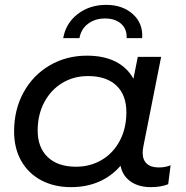

<svg xmlns="http://www.w3.org/2000/svg" viewBox="-20 -764 766 790"><path d="M682 -84 672 -6Q642 6 601 6Q550 6 517 -17.5Q484 -41 476 -82Q439 -39 387.5 -16.5Q336 6 272 6Q204 6 151 -21.5Q98 -49 68 -101Q38 -153 38 -223Q38 -313 77 -384Q116 -455 184.5 -495Q253 -535 338 -535Q406 -535 454.5 -511Q503 -487 529 -440L547 -530H643L570 -162Q567 -147 567 -136Q567 -106 584 -90.5Q601 -75 633 -75Q660 -75 682 -84ZM500 -302Q500 -373 459 -412Q418 -451 342 -451Q283 -451 236 -422.5Q189 -394 162 -343Q135 -292 135 -227Q135 -157 176.5 -117.5Q218 -78 293 -78Q352 -78 399.5 -106.5Q447 -135 473.5 -186Q500 -237 500 -302ZM417 -744Q484 -744 526.5 -706Q569 -668 565 -607H501Q503 -644 478.5 -666Q454 -688 412 -688Q371 -688 342 -666Q313 -644 307 -607H240Q251 -669 300 -706.5Q349 -744 417 -744Z"/></svg>

Font: Montserrat Alternates Medium
Style: Italic
Weight: 500
Italic angle: -11.3°
Designer: Julieta Ulanovsky
Foundry: Julieta Ulanovsky
Version: Version 7.200